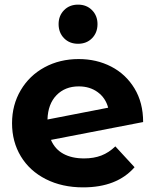

<svg xmlns="http://www.w3.org/2000/svg" viewBox="-20 -801 671 829"><path d="M478 -169 561 -79Q485 8 339 8Q248 8 178 -27.5Q108 -63 70 -126Q32 -189 32 -269Q32 -348 69.5 -411.5Q107 -475 172.5 -510.5Q238 -546 320 -546Q397 -546 460 -513.5Q523 -481 560.5 -419.5Q598 -358 598 -274L200 -197Q217 -157 253.5 -137Q290 -117 343 -117Q385 -117 417.5 -129.5Q450 -142 478 -169ZM185 -285 447 -336Q436 -378 402 -403Q368 -428 320 -428Q261 -428 224 -390Q187 -352 185 -285ZM233 -697Q233 -733 256.5 -757Q280 -781 317 -781Q354 -781 377.5 -757Q401 -733 401 -697Q401 -660 377.5 -636Q354 -612 317 -612Q280 -612 256.5 -636Q233 -660 233 -697Z"/></svg>

Font: Montserrat Alternates
Style: Bold
Weight: 700
Designer: Julieta Ulanovsky
Foundry: Julieta Ulanovsky
Version: Version 7.200